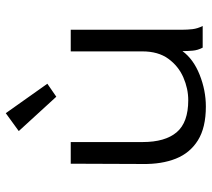

<svg xmlns="http://www.w3.org/2000/svg" viewBox="-54 -668 733 665"><g transform="rotate(-90 312.5 -335.5)"><path d="M276 11Q203 11 159 -16.5Q115 -44 95.5 -93Q76 -142 77 -208L78 -457H153V-208Q153 -130 187 -90Q221 -50 298 -50Q338 -50 377 -67Q416 -84 441.5 -119Q467 -154 467 -209V-457H542V-71Q542 -53 544 -35.5Q546 -18 555 0H480Q471 -17 469.5 -35Q468 -53 468 -70Q440 -32 386 -10.5Q332 11 276 11ZM310 -507 191 -637 253 -682 355 -538Z"/></g></svg>

Font: Inconsolata Expanded
Style: Regular
Weight: 400
Width: 7
Monospace: yes
Designer: Raph Levien, Cyreal, Brenton Simpson
Foundry: Raph Levien, Cyreal, Google
Version: Version 3.100; ttfautohint (v1.8.4.7-5d5b)